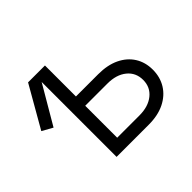

<svg xmlns="http://www.w3.org/2000/svg" viewBox="-123 -714 892 892"><g transform="rotate(-45 322.5 -268.0)"><path d="M79.6 -303.2 27.8 -332 144.5 -535.6H215.8ZM243.7 -332H401.9Q462.4 -332 505.9 -311.3Q549.3 -290.5 572.8 -253.4Q596.2 -216.3 596.2 -167.5Q596.2 -118.7 572.8 -80.8Q549.3 -43 505.9 -21.5Q462.4 0 401.9 0H190.4V-535.6H255.4V-61H401.4Q460 -61 495.4 -89.6Q530.8 -118.2 530.8 -165.5Q530.8 -213.4 495.4 -242.2Q460 -271 401.4 -271H243.7Z"/></g></svg>

Font: Inter 20pt Light
Style: Regular
Weight: 300
Version: Version 4.001;git-66647c0bb